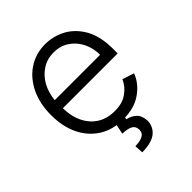

<svg xmlns="http://www.w3.org/2000/svg" viewBox="-212 -677 1005 1005"><g transform="rotate(-45 290.5 -175.0)"><path d="M170 -23Q114 -59 83 -123Q53 -186 53 -270Q53 -353 83 -417Q115 -483 168 -518Q223 -555 294 -555Q353 -555 408 -526Q462 -496 495 -437Q528 -377 528 -285V-252H122Q124 -159 173 -104Q222 -49 304 -49Q362 -49 397 -75Q433 -100 450 -139L515 -118Q495 -63 441 -25Q388 13 304 13Q227 13 170 -23ZM437 -404Q415 -446 379 -469Q343 -493 294 -493Q245 -493 208 -468Q171 -444 148 -402Q127 -362 122 -312H458Q458 -362 437 -404ZM367 49Q388 68 390 109Q388 153 355 179Q320 205 253 205L250 157Q288 156 307 145Q326 135 326 111Q326 86 308 75Q291 64 248 62L262 -5H321L316 24Q345 29 367 49Z"/></g></svg>

Font: Sinter Normal
Style: Regular
Weight: 350
Foundry: Adobe & rsms
Version: Version 1.000